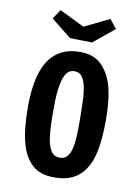

<svg xmlns="http://www.w3.org/2000/svg" viewBox="-81 -743 588 808"><g transform="rotate(10 213.5 -339.0)"><path d="M207 10Q147 10 113.5 -20.5Q80 -51 65 -103Q55 -137 51 -179Q47 -221 47 -268Q47 -299 50 -328Q53 -357 58.5 -383Q64 -409 74 -431Q92 -476 129 -502.5Q166 -529 224 -529Q278 -529 309.5 -501.5Q341 -474 358 -429Q370 -396 375 -354Q380 -312 380 -264Q380 -222 376.5 -184Q373 -146 365 -115Q355 -76 335 -48Q315 -20 284 -5Q253 10 207 10ZM215 -76Q240 -76 252 -95Q264 -114 268 -146Q270 -161 271 -178Q272 -195 272 -214Q272 -233 272 -253Q271 -289 270.5 -320.5Q270 -352 266 -376Q261 -409 249 -427Q237 -445 215 -445Q201 -445 191.5 -438.5Q182 -432 175.5 -419.5Q169 -407 165 -390Q161 -373 158.5 -351.5Q156 -330 155.5 -306Q155 -282 155 -256Q155 -236 155.5 -217Q156 -198 157.5 -181Q159 -164 161 -148Q166 -115 178.5 -95.5Q191 -76 215 -76ZM266 -577 171 -579 85 -648 112 -688 218 -636 325 -688 355 -650Z"/></g></svg>

Font: Truculenta
Style: Bold
Weight: 700
Designer: Ivan Castro, Eva Sanz & Omnibus-Type Team
Foundry: Omnibus-Type
Version: Version 1.002